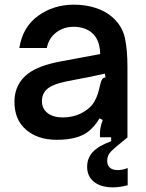

<svg xmlns="http://www.w3.org/2000/svg" viewBox="-20 -589 626 824"><path d="M485 141Q507 141 528 132V206Q494 215 465 215Q413 215 383.5 191.5Q354 168 354 127Q354 89 378.5 63Q403 37 457 17V0H409V-19Q409 -42 421 -74L407 -81Q386 -44 353 -20Q307 11 224 11Q142 11 92 -32Q42 -75 42 -152Q42 -230 103 -275Q147 -307 233 -324L410 -357Q409 -413 380 -443Q349 -474 296 -474Q253 -474 221 -449.5Q189 -425 181 -383H63Q77 -473 143.5 -521Q210 -569 297 -569Q347 -569 390.5 -555Q434 -541 465 -513Q506 -475 516.5 -424Q527 -373 527 -303V0H528Q473 44 456.5 61Q440 78 440 101Q440 120 451.5 130.5Q463 141 485 141ZM433 -257 430 -273Q349 -255 318 -250L262 -239Q204 -227 180 -205Q160 -185 160 -155Q160 -122 184.5 -103.5Q209 -85 250 -85Q291 -85 327 -102Q368 -123 385 -153Q395 -171 400 -187Q405 -203 411 -230Q414 -243 419 -249.5Q424 -256 433 -257Z"/></svg>

Font: Open Sauce Sans SemiBold
Style: Regular
Weight: 600
Designer: Alfredo Marco Pradil
Foundry: Creative Sauce Fz LLC
Version: Version 1.477